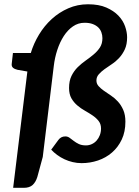

<svg xmlns="http://www.w3.org/2000/svg" viewBox="-20 -755 648 898"><path d="M124 -507Q137.5 -552 162.5 -593.2Q187.5 -634.5 222 -666Q256.5 -697.5 299.5 -716.2Q342.5 -735 391.5 -735Q442.5 -735 477.2 -719.8Q512 -704.5 533.8 -681.8Q555.5 -659 565 -631.8Q574.5 -604.5 574.5 -580.5Q574.5 -547.5 563.8 -524.2Q553 -501 537.2 -484Q521.5 -467 502.8 -454.8Q484 -442.5 468.2 -431Q452.5 -419.5 441.8 -407.2Q431 -395 431 -378.5Q431 -363.5 441 -352.2Q451 -341 466 -330.5Q481 -320 498.8 -308.2Q516.5 -296.5 531.5 -280Q546.5 -263.5 556.5 -240.8Q566.5 -218 566.5 -186Q566.5 -138.5 549.5 -102.5Q532.5 -66.5 504 -41.8Q475.5 -17 438.5 -4.5Q401.5 8 361.5 8Q340.5 8 320.2 3.2Q300 -1.5 281.8 -10Q263.5 -18.5 247.8 -30Q232 -41.5 219.5 -55L253 -100.5Q258.5 -108 266.5 -112.5Q274.5 -117 285.5 -117Q296.5 -117 305.5 -110.5Q314.5 -104 324.8 -96Q335 -88 348.5 -81.5Q362 -75 382 -75Q396.5 -75 409.5 -81Q422.5 -87 432 -97.8Q441.5 -108.5 447 -123Q452.5 -137.5 452.5 -154Q452.5 -174.5 441.5 -188.8Q430.5 -203 413.8 -214.5Q397 -226 377.8 -236.8Q358.5 -247.5 341.8 -261.8Q325 -276 314 -295.2Q303 -314.5 303 -343.5Q303 -377 314.5 -400.2Q326 -423.5 343.5 -440.8Q361 -458 381 -472Q401 -486 418.5 -500.8Q436 -515.5 447.5 -533.2Q459 -551 459 -576.5Q459 -590.5 454.2 -603.8Q449.5 -617 439.5 -626.8Q429.5 -636.5 413.8 -642.5Q398 -648.5 375.5 -648.5Q345.5 -648.5 321 -631.5Q296.5 -614.5 278.2 -586.2Q260 -558 248 -521.5Q236 -485 231.5 -446L180 -21L154.5 73Q147 97 132.5 110.2Q118 123.5 91 123.5H41.5L108 -420.5L62 -428.5Q48.5 -431.5 40.8 -438.2Q33 -445 35 -458L40.5 -507Z"/></svg>

Font: Lato 2
Style: Bold Italic
Weight: 700
Italic angle: -7°
Designer: Lukasz Dziedzic with Adam Twardoch and Botio Nikoltchev
Foundry: tyPoland Lukasz Dziedzic
Version: Version 2.015; 2015-08-06; http://www.latofonts.com/